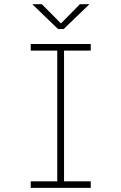

<svg xmlns="http://www.w3.org/2000/svg" viewBox="-20 -914 590 934"><path d="M129.5 0V-32H258.5V-668H129.5V-700H421.5V-668H291.5V-32H421.5V0ZM137 -893.5H183.5L276.5 -800L368.5 -893.5H415L289.5 -772.5H262.5Z"/></svg>

Font: Trispace SemiCondensed Thin
Style: Regular
Weight: 100
Width: 4
Designer: Tyler Finck
Foundry: Etcetera Type Company
Version: Version 1.210; ttfautohint (v1.8.3)